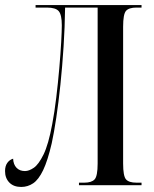

<svg xmlns="http://www.w3.org/2000/svg" viewBox="-20 -734 610 761"><path d="M64 7Q34 7 17 -10.5Q0 -28 0 -56Q0 -76 9 -88.5Q18 -101 32 -105Q33 -82 45.5 -69Q58 -56 79 -56Q95 -56 114 -69Q133 -82 152.5 -121.5Q172 -161 187 -242Q196 -289 203 -347.5Q210 -406 215 -463.5Q220 -521 222.5 -566.5Q225 -612 225 -634Q225 -675 213 -689.5Q201 -704 166 -704H121V-714H541V-704H521Q491 -704 479.5 -691Q468 -678 468 -628V-86Q468 -36 479.5 -23Q491 -10 521 -10H541V0H293V-10H314Q343 -10 355 -23Q367 -36 367 -86V-704H238Q237 -627 232 -549Q227 -471 219.5 -399Q212 -327 203 -267Q194 -207 185 -166Q169 -97 151 -59.5Q133 -22 111.5 -7.5Q90 7 64 7Z"/></svg>

Font: Noto Serif Display ExtraCondensed Medium
Style: Regular
Weight: 500
Width: 2
Designer: Monotype Design Team
Foundry: Monotype Imaging Inc.
Version: Version 2.009